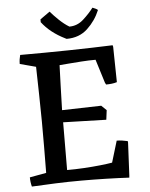

<svg xmlns="http://www.w3.org/2000/svg" viewBox="-58 -891 738 946"><g transform="rotate(-5 311.5 -418.0)"><path d="M61 8Q55 -15 55 -38L137 -53Q138 -118 138 -181.5Q138 -245 138 -307Q137 -374 136 -442Q135 -510 133 -578L54 -599Q54 -621 60 -643Q183 -643 299.5 -645Q416 -647 518 -651L520 -643L523 -468Q510 -464 496.5 -462.5Q483 -461 469 -461L464 -471L428 -587Q395 -587 358 -584.5Q321 -582 291 -579.5Q261 -577 249 -576Q247 -532 245.5 -473Q244 -414 242 -354L436 -359L461 -335L455 -288L242 -294L241 -58Q282 -58 325 -60.5Q368 -63 405 -67Q442 -71 465 -75L497 -181Q511 -181 524 -179Q537 -177 551 -174L552 -167L544 -4L543 6Q487 3 426.5 1.5Q366 0 307 0Q241 0 179 2.5Q117 5 61 8ZM295 -702 289 -705Q216 -741 175 -795V-809L223 -843Q239 -824 264 -800Q289 -776 314 -761Q353 -761 383.5 -788.5Q414 -816 435 -844Q439 -843 449.5 -838Q460 -833 461 -830Q440 -779 399 -740.5Q358 -702 295 -702Z"/></g></svg>

Font: Labrada Medium
Style: Regular
Weight: 500
Designer: Mercedes Jáuregui
Foundry: Omnibus-Type Team
Version: Version 1.000; ttfautohint (v1.8.4.7-5d5b)